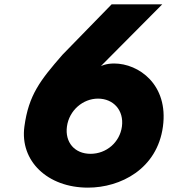

<svg xmlns="http://www.w3.org/2000/svg" viewBox="-20 -845 787 880"><path d="M286.8 -265C296.8 -339 360.1 -393 429.1 -393C500.1 -393 548.8 -339 538.8 -265C529.1 -193 467.9 -140 394.9 -140C321.9 -140 277.1 -193 286.8 -265ZM723.5 -825H491.5L266.3 -594C164.5 -477 111.4 -410 91.8 -265C70.5 -107 198 15 383 15C532 15 700.5 -70 726.8 -265C752.8 -457 615.9 -554 502.9 -554C464.9 -554 442.3 -542 442.3 -542Z"/></svg>

Font: Hussar Techniczny
Style: Bold 
Weight: 700
Foundry: Cannot Into Space Fonts
Version: Version 0.77